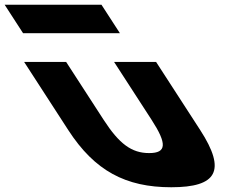

<svg xmlns="http://www.w3.org/2000/svg" viewBox="-384 -774 1060 809"><path d="M-364.4 -754 -286.7 -634H121.3L43.6 -754ZM-282.3 -513H-105.3L52.8 -269C118.2 -168 170.4 -129 244.4 -129C318.4 -129 320.2 -168 254.8 -269L96.7 -513H273.7L459.6 -226C571 -54 529.7 15 337.7 15C145.7 15 15 -54 -96.4 -226Z"/></svg>

Font: Hussar
Style: BdOpOblSeven
Weight: 700
Foundry: Cannot Into Space Fonts
Version: Version 2.00